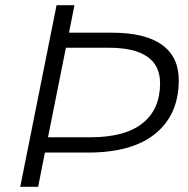

<svg xmlns="http://www.w3.org/2000/svg" viewBox="-20 -720 724 740"><path d="M669 -411Q669 -279 579.5 -205.5Q490 -132 320 -132H153L127 0H58L198 -700H267L246 -594H412Q539 -594 604 -547.5Q669 -501 669 -411ZM597 -399Q597 -536 399 -536H234L165 -191H329Q462 -191 529.5 -245Q597 -299 597 -399Z"/></svg>

Font: Gontserrat Light
Style: Italic
Weight: 300
Italic angle: -11.3°
Designer: Julieta Ulanovsky
Foundry: Julieta Ulanovsky
Version: Version 6.001